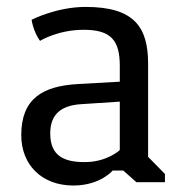

<svg xmlns="http://www.w3.org/2000/svg" viewBox="-20 -540 540 569"><path d="M43 -139.6C43 -51.3 104 9.8 197.3 9.8C277.3 9.8 314 -34.7 314 -34.7H345.2L384.3 0H468.8V-24.4L418.9 -75.2V-351.6C418.9 -460 377.4 -519.5 233.9 -519.5C147 -519.5 73.7 -481.4 73.7 -481.4C73.7 -481.4 77.6 -448.7 98.6 -418.9C98.6 -418.9 150.9 -451.7 228 -451.7C309.1 -451.7 335 -420.4 335 -344.7V-297.9L211.9 -291C105 -285.2 43 -246.6 43 -139.6ZM128.9 -144.5C128.9 -191.9 150.9 -227.5 222.2 -231.4L335 -238.8V-95.2C335 -95.2 297.4 -59.6 231 -59.6C169.4 -59.6 128.9 -78.1 128.9 -144.5Z"/></svg>

Font: Basic
Style: Regular
Weight: 400
Designer: Magnus Gaarde
Foundry: Magnus Gaarde
Version: Version 1.001